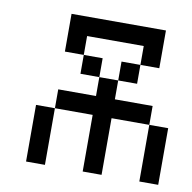

<svg xmlns="http://www.w3.org/2000/svg" viewBox="-63 -563 626 626"><g transform="rotate(10 250.0 -250.0)"><path d="M62.5 -187.5V0H125V-187.5ZM250 -187.5V0H312.5V-187.5H437.5V0H500V-187.5H437.5V-250H312.5V-312.5H250V-250H125V-187.5ZM250 -312.5V-375H187.5V-312.5ZM312.5 -312.5H375V-375H312.5ZM187.5 -375V-437.5H375V-375H437.5Q437.5 -375 437.5 -500H125Q125 -500 125 -375Z"/></g></svg>

Font: UnifontExMono
Style: Regular
Weight: 500
Version: Version 15.0.06